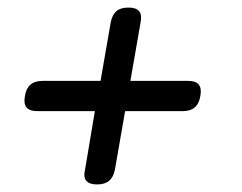

<svg xmlns="http://www.w3.org/2000/svg" viewBox="-20 -584 640 508"><path d="M237 -96Q217 -96 208.5 -105.5Q200 -115 205 -135L231 -290H78Q58 -290 50 -300Q42 -310 46 -330Q49 -350 60.5 -360Q72 -370 93 -370H246L273 -525Q277 -545 288 -554.5Q299 -564 320 -564Q340 -564 348 -554.5Q356 -545 352 -525L325 -370H478Q498 -370 506 -360Q514 -350 510 -330Q507 -310 495.5 -300Q484 -290 464 -290H311L284 -135Q280 -115 268.5 -105.5Q257 -96 237 -96Z"/></svg>

Font: Maple Mono NL Light
Style: Italic
Weight: 300
Italic angle: -10°
Monospace: yes
Designer: subframe7536
Version: Version 7.000